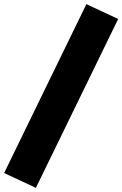

<svg xmlns="http://www.w3.org/2000/svg" viewBox="-35 -783 593 931"><path d="M139 128 -15 56 384 -763 538 -691Z"/></svg>

Font: Gabarito Black
Style: Regular
Weight: 900
Designer: Leandro Assis / Alvaro Franca / Felipe Casaprima
Foundry: Naipe Foundry
Version: Version 1.000